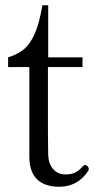

<svg xmlns="http://www.w3.org/2000/svg" viewBox="-20 -699 367 733"><path d="M92 -102V-443H11V-480Q49 -492 72.5 -512Q96 -532 113 -571Q130 -610 142 -679H164V-480H295V-443H163V-198L164 -108Q165 -74 183 -53.5Q201 -33 229 -33Q252 -33 266.5 -40Q281 -47 295 -63Q300 -69 305 -69Q310 -69 314.5 -64Q319 -59 319 -54Q319 -50 317 -47Q277 14 206 14Q151 14 121.5 -14.5Q92 -43 92 -102Z"/></svg>

Font: Shippori Mincho
Style: Regular
Weight: 400
Designer: FONTDASU
Foundry: FONTDASU / Google Inc. / but / Adobe
Version: Version 3.110; ttfautohint (v1.8.3)